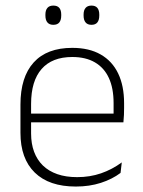

<svg xmlns="http://www.w3.org/2000/svg" viewBox="-20 -674 523 704"><path d="M258 10Q160 10 107.5 -41.2Q55 -92.5 55 -187V-290.5Q55 -391.5 103.5 -445Q152 -498.5 245 -498.5Q307 -498.5 349.2 -474.2Q391.5 -450 413.2 -404.8Q435 -359.5 435 -295.5V-278Q435 -265.5 434.5 -252.8Q434 -240 432.5 -225.5H396Q396.5 -245.5 396.5 -263.2Q396.5 -281 396.5 -296Q396.5 -350.5 379.2 -388Q362 -425.5 328.2 -445.2Q294.5 -465 245 -465Q171 -465 132.5 -421Q94 -377 94 -293V-245V-239V-184.5Q94 -147 105 -117.5Q116 -88 137.2 -67.2Q158.5 -46.5 190 -35.5Q221.5 -24.5 263 -24.5Q310 -24.5 350.5 -38.5Q391 -52.5 426.5 -78.5L422 -40Q391.5 -17 349.8 -3.5Q308 10 258 10ZM75 -225.5V-257.5H422.5V-225.5ZM175.5 -583Q161 -583 153.8 -591.8Q146.5 -600.5 146.5 -617V-620.5Q146.5 -636.5 153.8 -645Q161 -653.5 175.5 -653.5Q190.5 -653.5 197.5 -645Q204.5 -636.5 204.5 -620.5V-617Q204.5 -600.5 197.5 -591.8Q190.5 -583 175.5 -583ZM315.5 -583Q301 -583 293.8 -591.8Q286.5 -600.5 286.5 -617V-620.5Q286.5 -636.5 293.8 -645Q301 -653.5 315.5 -653.5Q330 -653.5 337 -645Q344 -636.5 344 -620.5V-617Q344 -600.5 337 -591.8Q330 -583 315.5 -583Z"/></svg>

Font: Anek Odia ExtraLight
Style: Regular
Weight: 250
Designer: Yesha Goshar & Mahesh Sahu (Odia), Yesha Goshar (Latin)
Foundry: Ek Type
Version: Version 1.003